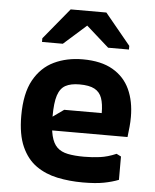

<svg xmlns="http://www.w3.org/2000/svg" viewBox="-53 -779 676 836"><g transform="rotate(5 285.0 -361.0)"><path d="M48 -254Q48 -352 80.5 -410.5Q113 -469 168.5 -495.5Q224 -522 294 -522Q374 -522 425 -492.5Q476 -463 500 -411Q524 -359 524 -290Q524 -268 522 -248Q520 -228 517 -202H142V-232L232 -296H396Q396 -336 387 -361.5Q378 -387 355 -399.5Q332 -412 289 -412Q251 -412 228 -399.5Q205 -387 194.5 -355Q184 -323 184 -263Q184 -211 192 -178.5Q200 -146 217.5 -129Q235 -112 264.5 -106Q294 -100 336 -100Q371 -100 405 -104.5Q439 -109 476 -125L496 -115V-13Q468 -2 432 5Q396 12 340 12Q281 12 228.5 1Q176 -10 135.5 -38.5Q95 -67 71.5 -119.5Q48 -172 48 -254ZM222 -734H378L490 -598V-582H399L300 -670L201 -582H110V-598Z"/></g></svg>

Font: AR One Sans
Style: Bold
Weight: 700
Designer: Niteesh Yadav
Foundry: Niteesh Yadav
Version: Version 1.001;gftools[0.9.33]